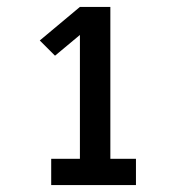

<svg xmlns="http://www.w3.org/2000/svg" viewBox="-20 -858 540 555"><path d="M128 -323V-399H211V-757L139 -697L95 -741L211 -838H299V-399H373V-323Z"/></svg>

Font: Iosevka SS18
Style: Bold
Weight: 700
Monospace: yes
Designer: Belleve Invis
Foundry: Belleve Invis
Version: Version 25.1.1; ttfautohint (v1.8.4)